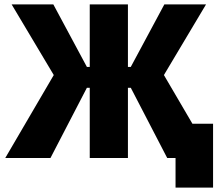

<svg xmlns="http://www.w3.org/2000/svg" viewBox="-20 -720 993 875"><path d="M389 0H563V-320H576L742 0H780V135H951V-156H857L727 -378L919 -700H729L576 -415H563V-700H389V-415H376L223 -700H33L225 -378L4 0H210L376 -320H389Z"/></svg>

Font: Fixel Display ExtraBold
Style: Regular
Weight: 800
Designer: AlfaBravo + MacPaw
Foundry: Kyrylo Tkachov, Marchela Mozhyna, Serhii Makarenko, Maria Weinstein, Zakhar Kryvoshyya
Version: Version 1.211